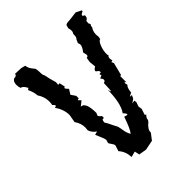

<svg xmlns="http://www.w3.org/2000/svg" viewBox="-181 -693 807 807"><g transform="rotate(-45 222.0 -289.5)"><path d="M147 -2Q145.5 -36.1 125 -58.6L133.3 -84.5Q133.3 -91.3 126 -100.6Q118.7 -109.9 118.7 -114.7L122.6 -127.9Q122.6 -135.7 104.5 -176.3L120.1 -180.7Q103 -191.4 95.7 -211.4L97.2 -228Q97.2 -252 81.1 -275.4L87.4 -311Q87.4 -344.7 64.9 -376.5Q74.2 -377 74.2 -381.3Q74.2 -384.8 64.9 -393.1Q67.4 -396.5 67.4 -412.6Q67.4 -439.5 50.3 -465.3Q50.3 -481.9 38.1 -508.8L45.4 -514.2Q34.7 -536.1 22.5 -537.1Q18.6 -546.4 18.6 -559.6Q18.6 -576.2 30.3 -584.5Q47.4 -584.5 47.4 -595.7L84 -594.2L102.1 -589.4Q103.5 -574.7 113.3 -562.5L124 -548.8Q126.5 -536.1 126.5 -517.1Q126.5 -509.8 130.9 -503.4Q134.8 -481 144.5 -449.2L143.1 -434.6L151.9 -435.5L157.7 -409.7Q152.3 -408.7 152.3 -406.2Q152.3 -400.9 163.6 -390.6L149.9 -369.1L164.1 -348.1V-333.5L155.3 -331.5L166.5 -319.3L145.5 -302.7Q173.3 -302.7 173.3 -237.3L168.5 -227.5Q168.5 -220.2 180.7 -211.9V-199.7L175.8 -201.2Q169.4 -201.2 168.5 -185.1Q176.3 -173.3 181.6 -161.4Q187 -149.4 192.6 -140.1Q198.2 -130.9 200.9 -109.9Q203.6 -88.9 212.9 -73.7Q226.1 -88.9 244.6 -143.6L257.8 -140.1Q261.2 -140.1 261.2 -142.6Q261.2 -147 250.5 -158.7Q274.9 -191.9 275.9 -273.9Q278.3 -258.8 280.8 -258.8Q283.2 -258.8 284.2 -304.7Q294.4 -305.7 294.4 -314.9Q294.4 -320.3 290.8 -323.2Q287.1 -326.2 287.1 -327.1Q287.1 -330.1 299.8 -334L297.9 -344.2L306.2 -344.7L307.1 -349.1Q307.1 -354.5 300.8 -358.4Q294.4 -362.3 294.4 -365.2Q294.4 -372.6 307.6 -379.4L304.7 -408.2L308.1 -430.2Q317.4 -430.2 317.4 -439.9L313.5 -457Q329.1 -475.6 329.1 -489.3L325.7 -500.5L333 -516.6Q339.4 -518.6 339.4 -542Q344.2 -547.9 344.2 -555.7Q344.2 -563.5 341.3 -573.2Q343.3 -580.1 345 -586.4Q346.7 -592.8 371.6 -593.3Q374.5 -593.3 410.2 -598.1L434.6 -585.9L434.1 -580.6Q420.4 -575.2 420.4 -569.8Q420.4 -565.9 429.7 -561.5L428.2 -552.7Q424.8 -543.9 417 -541.5L415.5 -528.3L419.9 -519L415 -510.7L416 -506.3Q404.8 -490.7 404.8 -471.7L406.2 -457L403.8 -445.3Q395 -445.3 386.2 -422.9Q378.4 -402.3 378.4 -383.3Q378.4 -375 380.9 -373Q374.5 -369.6 374.5 -359.4L376.5 -345.7L368.7 -344.2L373.5 -334L358.9 -275.9L353.5 -277.3V-238.8L349.1 -247.1L346.7 -240.2L349.1 -228.5Q339.8 -223.6 336.9 -194.8L320.3 -186.5L332 -185.1L324.7 -170.4L308.1 -159.2L322.3 -161.6L324.2 -151.4L317.4 -131.3L319.8 -115.2L311 -87.9L316.9 -85Q306.2 -74.7 306.2 -66.9Q306.2 -59.1 291 -47.9L283.7 -38.6Q276.4 -29.8 276.4 -17.1L255.4 10.3Q233.4 14.2 211.4 19L177.2 13.2L172.4 -8.8Z"/></g></svg>

Font: Truetypewriter PolyglOTT
Style: Regular
Weight: 400
Designer: Sergey Beatoff a.k.a. Sam_T
Version: Version 3.76